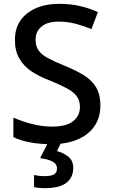

<svg xmlns="http://www.w3.org/2000/svg" viewBox="-20 -744 590 1004"><path d="M505 -193Q505 -98 436 -44Q367 10 247 10Q189 10 137.5 0.5Q86 -9 50 -27V-129Q90 -111 144 -96.5Q198 -82 254 -82Q326 -82 362 -110Q398 -138 398 -185Q398 -218 381.5 -240.5Q365 -263 330 -282Q295 -301 238 -324Q185 -344 144.5 -371Q104 -398 81 -438Q58 -478 58 -536Q58 -624 122 -674Q186 -724 290 -724Q348 -724 397.5 -712.5Q447 -701 492 -681L458 -592Q417 -609 374.5 -620Q332 -631 287 -631Q228 -631 197 -605Q166 -579 166 -537Q166 -504 181 -481.5Q196 -459 229 -441Q262 -423 316 -401Q376 -377 418.5 -350.5Q461 -324 483 -286.5Q505 -249 505 -193ZM363 134Q363 184 327 212Q291 240 214 240Q180 240 158 234V171Q183 177 216 177Q245 177 261.5 168.5Q278 160 278 137Q278 113 254 100.5Q230 88 190 83L232 0H300L278 46Q312 55 337.5 75.5Q363 96 363 134Z"/></svg>

Font: Noto Sans Telugu Medium
Style: Regular
Weight: 500
Designer: Jelle Bosma - Monotype Design Team
Foundry: Monotype Imaging Inc.
Version: Version 2.005; ttfautohint (v1.8.4.7-5d5b)